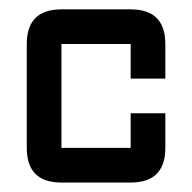

<svg xmlns="http://www.w3.org/2000/svg" viewBox="-20 -447 406 406"><path d="M256.3 -61H109.9Q36.6 -61 36.6 -134.3V-354Q36.6 -427.2 109.9 -427.2H256.3Q329.6 -427.2 329.6 -354V-280.8H256.3V-354H109.9V-134.3H256.3V-207.5H329.6V-134.3Q329.6 -61 256.3 -61Z"/></svg>

Font: BabelStone Khitan Seals
Style: Regular
Weight: 400
Designer: Andrew West
Foundry: BabelStone
Version: Version 1.004